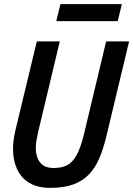

<svg xmlns="http://www.w3.org/2000/svg" viewBox="-20 -893 644 928"><path d="M223 15Q161 15 121 -9.5Q81 -34 62 -76.5Q43 -119 43 -172Q43 -192 45.5 -213Q48 -234 53 -257L158 -693H269L165 -258Q160 -236 156.5 -216Q153 -196 153 -178Q153 -151 161.5 -129Q170 -107 188.5 -94Q207 -81 240 -81Q278 -81 304.5 -94.5Q331 -108 350.5 -143.5Q370 -179 386 -245L493 -693H604L494 -234Q480 -175 460.5 -129Q441 -83 411 -51Q381 -19 335.5 -2Q290 15 223 15ZM252 -791 272 -873H569L549 -791Z"/></svg>

Font: Ubuntu Sans Mono Medium
Style: Italic
Weight: 500
Italic angle: -13.5°
Monospace: yes
Designer: Dalton Maag Ltd
Foundry: Dalton Maag Ltd
Version: Version 1.006